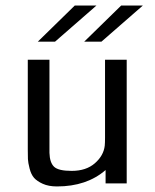

<svg xmlns="http://www.w3.org/2000/svg" viewBox="-20 -660 557 691"><path d="M283 -510 416 -640H494L345 -510ZM116 -510 249 -640H327L178 -510ZM80 -122V-445H158V-110Q159 -75 174.5 -60Q190 -45 238 -45Q290 -45 321.5 -72.5Q353 -100 357 -136Q358 -146 358 -165V-445H436V0H360V-48Q292 11 185 11Q155 11 134 1.5Q113 -8 102.5 -20Q92 -32 86.5 -53.5Q81 -75 80.5 -87.5Q80 -100 80 -122Z"/></svg>

Font: CMU Sans Serif
Style: Medium
Weight: 500
Version: Version 0.7.0